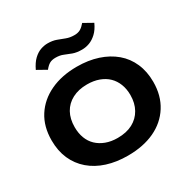

<svg xmlns="http://www.w3.org/2000/svg" viewBox="-168 -876 1006 1032"><g transform="rotate(-30 335.5 -360.5)"><path d="M335 10Q265 10 207 -8.5Q149 -27 107 -63Q65 -99 42.5 -150Q20 -201 20 -266Q20 -352 59.5 -413.5Q99 -475 170 -508.5Q241 -542 335 -542Q406 -542 464 -523Q522 -504 564 -468.5Q606 -433 628.5 -381.5Q651 -330 651 -266Q651 -181 611.5 -118.5Q572 -56 501.5 -23Q431 10 335 10ZM335 -100Q390 -100 428.5 -120.5Q467 -141 488 -178.5Q509 -216 509 -266Q509 -304 497 -334.5Q485 -365 463 -386.5Q441 -408 408.5 -420Q376 -432 335 -432Q282 -432 243 -411.5Q204 -391 183.5 -354Q163 -317 163 -266Q163 -228 174.5 -197.5Q186 -167 208.5 -145.5Q231 -124 263 -112Q295 -100 335 -100ZM407 -607Q373 -607 350 -615.5Q327 -624 307 -632.5Q287 -641 260 -641Q237 -641 222.5 -632.5Q208 -624 193 -605L136 -637Q153 -673 174 -693Q195 -713 217.5 -721Q240 -729 262 -729Q292 -729 315 -720.5Q338 -712 360 -703.5Q382 -695 409 -695Q433 -695 448 -704Q463 -713 478 -731L535 -699Q519 -664 497.5 -644Q476 -624 453 -615.5Q430 -607 407 -607Z"/></g></svg>

Font: Mona Sans Expanded SemiBold
Style: Regular
Weight: 600
Width: 7
Designer: Deni Anggara
Foundry: GitHub
Version: Version 2.000